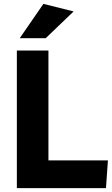

<svg xmlns="http://www.w3.org/2000/svg" viewBox="-20 -971 577 991"><path d="M67 0V-710H230V-143H537L527 0ZM82 -774 204 -951 360 -912 216 -774Z"/></svg>

Font: Livvic
Style: Bold
Weight: 700
Designer: Jacques Le Bailly, Baron von Fonthausen
Version: Version 1.001; ttfautohint (v1.8.2)